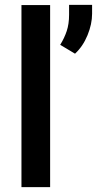

<svg xmlns="http://www.w3.org/2000/svg" viewBox="-20 -771 399 791"><path d="M186.5 -750V0H68.4V-750ZM359.4 -751V-714.4Q359.4 -671.9 340.6 -626Q321.8 -580.1 289.1 -549.8L228 -586.4Q245.1 -613.8 254.9 -643.1Q264.6 -672.4 264.6 -710V-751Z"/></svg>

Font: Vazirmatn UI FD Medium
Style: Regular
Weight: 500
Designer: Saber Rastikerdar
Foundry: Saber Rastikerdar
Version: Version 33.003